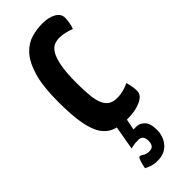

<svg xmlns="http://www.w3.org/2000/svg" viewBox="-242 -537 781 781"><g transform="rotate(-45 149.0 -146.5)"><path d="M172 10Q134 10 106 0Q78 -10 59.5 -36.5Q41 -63 32 -112Q23 -161 23 -239Q23 -329 39.5 -383Q56 -437 82 -464.5Q108 -492 139.5 -501Q171 -510 202 -510Q238 -510 261.5 -497Q285 -484 285 -461Q285 -451 283 -436.5Q281 -422 275 -406Q263 -411 245.5 -415.5Q228 -420 210 -420Q196 -420 181.5 -414.5Q167 -409 155.5 -390.5Q144 -372 137 -336Q130 -300 130 -240Q130 -194 133.5 -163Q137 -132 146 -114Q155 -96 169 -88Q183 -80 204 -80Q223 -80 242 -85Q261 -90 273 -97Q278 -80 280 -67.5Q282 -55 282 -43Q282 -19 251 -4.5Q220 10 172 10ZM140 217Q116 217 99 209.5Q82 202 82 202Q82 202 84 191.5Q86 181 90 169Q94 157 97 154Q102 149 114 157.5Q126 166 142 166Q159 166 165 157Q171 148 171 134Q171 117 164.5 109Q158 101 144 101Q122 101 111 104Q100 107 100 107L119 -2H172L160 58Q160 58 159.5 57.5Q159 57 177 57Q196 57 211.5 73Q227 89 227 126Q227 151 216.5 172Q206 193 187 205Q168 217 140 217Z"/></g></svg>

Font: Yanone Kaffeesatz ExtraLight SemiBold
Style: Regular
Weight: 600
Version: Version 2.003